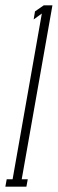

<svg xmlns="http://www.w3.org/2000/svg" viewBox="-51 -696 216 716"><path d="M-31 0H47.5L52.5 -27.5H30L144.5 -676H112L79.5 -653.5L74.5 -623.5L105 -645.5L-4 -27.5H-26Z"/></svg>

Font: Anybody UltraCondensed ExtraLight
Style: Italic
Weight: 250
Width: 1
Italic angle: -10°
Version: Version 1.113;gftools[0.9.25]